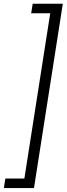

<svg xmlns="http://www.w3.org/2000/svg" viewBox="-90 -832 349 1005"><path d="M73.2 -762.7 81.1 -812.5H238.8L87.9 152.3H-69.8L-62 102.5H37.6L172.9 -762.7Z"/></svg>

Font: Mardoto Light
Style: Italic
Weight: 300
Italic angle: -12°
Designer: Christian Robertson, Vahan Hovhannisyan
Foundry: Google
Version: Version 1.000